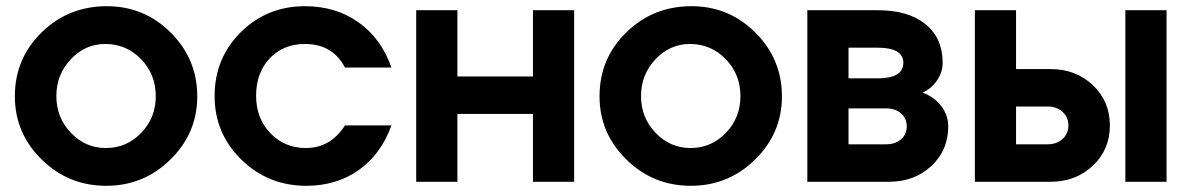

<svg xmlns="http://www.w3.org/2000/svg" viewBox="-20 -587 3841 620"><path d="M28 -276Q28 -398 114.5 -482.5Q201 -567 325 -567Q446 -567 531.5 -481.5Q617 -396 617 -276Q617 -157 530.5 -72Q444 13 323 13Q201 13 114.5 -72Q28 -157 28 -276ZM322 -109Q389 -109 436 -158Q483 -207 483 -276Q483 -347 435.5 -396Q388 -445 320 -445Q255 -445 208.5 -395.5Q162 -346 162 -277Q162 -207 209 -158Q256 -109 322 -109Z M1094 -182H1244Q1210 -88 1138 -37.5Q1066 13 969 13Q846 13 759.5 -71.5Q673 -156 673 -277Q673 -399 757.5 -483Q842 -567 965 -567Q1064 -567 1137.5 -515Q1211 -463 1244 -369H1094Q1054 -445 965 -445Q895 -445 851 -398.5Q807 -352 807 -278Q807 -205 853 -157Q899 -109 968 -109Q1047 -109 1094 -182Z M1324 0V-554H1457V-340H1701V-554H1834V0H1701V-219H1457V0Z M1916 -276Q1916 -398 2002.5 -482.5Q2089 -567 2213 -567Q2334 -567 2419.5 -481.5Q2505 -396 2505 -276Q2505 -157 2418.5 -72Q2332 13 2211 13Q2089 13 2002.5 -72Q1916 -157 1916 -276ZM2210 -109Q2277 -109 2324 -158Q2371 -207 2371 -276Q2371 -347 2323.5 -396Q2276 -445 2208 -445Q2143 -445 2096.5 -395.5Q2050 -346 2050 -277Q2050 -207 2097 -158Q2144 -109 2210 -109Z M2587 0V-554H2815Q2913 -554 2968.5 -509Q3024 -464 3024 -384Q3024 -354 3005.5 -327Q2987 -300 2959 -288Q2997 -274 3019.5 -244.5Q3042 -215 3042 -179Q3042 -102 2987.5 -51Q2933 0 2850 0ZM2720 -334H2814Q2897 -334 2897 -384Q2897 -433 2814 -433H2720ZM2720 -121H2841Q2871 -121 2889.5 -137Q2908 -153 2908 -179Q2908 -205 2889.5 -221Q2871 -237 2841 -237H2720Z M3261 -121H3363Q3392 -121 3411 -138Q3430 -155 3430 -182Q3430 -209 3411 -226Q3392 -243 3363 -243H3261ZM3128 0V-554H3261V-364H3372Q3454 -364 3509 -312Q3564 -260 3564 -182Q3564 -104 3509 -52Q3454 0 3372 0ZM3614 0V-554H3747V0Z"/></svg>

Font: Involve
Style: Bold
Weight: 700
Designer: Stefan Peev
Foundry: Context Ltd.
Version: Version 1.001